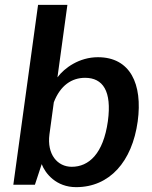

<svg xmlns="http://www.w3.org/2000/svg" viewBox="-20 -762 627 792"><path d="M294 10C432 10 525 -95 548 -261C569 -416 517 -526 384 -526C307 -526 246 -482 217 -443L258 -742H137L35 0H124L152 -85C167 -46 212 10 294 10ZM276 -74C217 -74 173 -125 184 -208L202 -340C229 -410 276 -441 331 -441C404 -441 442 -387 425 -262C406 -127 346 -74 276 -74Z"/></svg>

Font: United Sans SemiBold
Style: Italic
Weight: 600
Italic angle: -8°
Designer: Pablo Impallari, Rodrigo Fuenzalida (Modified by Dan O. Williams)
Version: Version 1.000;PS 001.000;hotconv 1.0.88;makeotf.lib2.5.64775